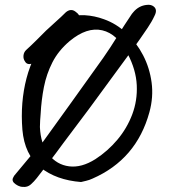

<svg xmlns="http://www.w3.org/2000/svg" viewBox="-20 -747 715 789"><path d="M313 1Q211 -7 146 -59Q81 -111 72 -214Q63 -326 89 -425.5Q115 -525 184 -616Q214 -656 251 -671.5Q288 -687 328.5 -684.5Q369 -682 407 -668Q458 -650 499.5 -611Q541 -572 568 -520Q595 -468 603 -408Q611 -348 594 -286Q541 -92 360 -13Q347 -7 334 -4Q321 -1 313 1ZM372 -93Q423 -126 462.5 -173Q502 -220 523.5 -277Q545 -334 542 -397Q539 -460 505 -525Q463 -608 400 -622.5Q337 -637 266 -578Q220 -539 195.5 -491Q171 -443 160.5 -389.5Q150 -336 147 -279Q146 -266 145 -252.5Q144 -239 144 -225Q147 -155 180 -112.5Q213 -70 264 -63.5Q315 -57 372 -93ZM37 4Q29 -5 33 -15Q37 -25 45 -33L125 -129L129 -126Q198 -222 267 -317.5Q336 -413 404 -509Q434 -552 461.5 -596.5Q489 -641 518 -684Q520 -687 522 -690Q524 -693 527 -696Q550 -724 584 -727Q601 -729 612 -720Q628 -707 615 -682Q609 -669 602 -657Q595 -645 587 -633Q554 -584 520 -537Q486 -490 451 -443Q346 -298 238 -156Q212 -120 185 -85Q158 -50 131 -15Q120 -1 106.5 11Q93 23 74 21Q64 21 54 16Q44 11 37 4ZM83 -494Q75 -505 76.5 -519Q78 -533 88 -542Q110 -562 129.5 -581.5Q149 -601 169 -621Q189 -640 210 -658.5Q231 -677 251 -697Q271 -713 289 -700Q309 -687 311 -665Q313 -643 293 -629Q248 -603 212.5 -568.5Q177 -534 138 -502Q129 -490 110 -485Q91 -480 83 -494Z"/></svg>

Font: Mynerve
Style: Regular
Weight: 400
Designer: Carolina Short
Foundry: Carolina Short
Version: Version 1.000; ttfautohint (v1.8.4.7-5d5b)